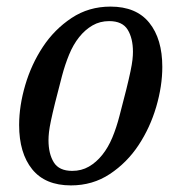

<svg xmlns="http://www.w3.org/2000/svg" viewBox="-20 -550 550 582"><path d="M199 -32Q227 -32 249.5 -45Q272 -58 290 -80.5Q308 -103 320.5 -133Q333 -163 342 -198Q355 -247 363 -279.5Q371 -312 375.5 -333.5Q380 -355 381.5 -368.5Q383 -382 383 -393Q383 -434 367 -460Q351 -486 311 -486Q283 -486 260.5 -473Q238 -460 220 -437.5Q202 -415 189.5 -384.5Q177 -354 168 -320Q155 -271 147 -238.5Q139 -206 134.5 -184.5Q130 -163 128.5 -149.5Q127 -136 127 -125Q127 -84 143 -58Q159 -32 199 -32ZM195 12Q117 12 77.5 -37Q38 -86 38 -171Q38 -229 56.5 -292Q75 -355 110 -408Q145 -461 197 -495.5Q249 -530 315 -530Q393 -530 432.5 -481Q472 -432 472 -347Q472 -289 453.5 -226Q435 -163 400 -110Q365 -57 313 -22.5Q261 12 195 12Z"/></svg>

Font: IBM Plex Serif Text
Style: Italic
Weight: 450
Italic angle: -14°
Designer: Mike Abbink, Paul van der Laan, Pieter van Rosmalen
Foundry: Bold Monday
Version: Version 3.001